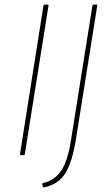

<svg xmlns="http://www.w3.org/2000/svg" viewBox="-20 -675 465 835"><path d="M71 0Q66 0 67 -5L169 -651Q171 -655 175 -655H186Q192 -655 191 -651L88 -5Q87 0 82 0ZM172 140Q167 141 166 136L164 127Q163 122 168 121Q220 108 247.5 65.5Q275 23 289 -67L382 -651Q383 -655 388 -655H399Q404 -655 403 -651L310 -68Q294 30 264.5 78Q235 126 172 140Z"/></svg>

Font: Sofia Sans Semi Condensed Thin
Style: Italic
Weight: 250
Italic angle: -9°
Version: Version 4.100